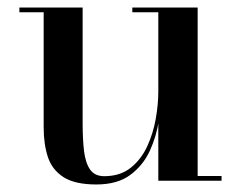

<svg xmlns="http://www.w3.org/2000/svg" viewBox="-20 -480 640 510"><path d="M236 10Q178.5 10 148.2 -9.8Q118 -29.5 107 -63.5Q96 -97.5 96 -141V-447.5H31.5V-460H199.5V-152.5Q199.5 -110.5 203.2 -79Q207 -47.5 219.2 -29.8Q231.5 -12 257 -12Q299 -12 327 -34.2Q355 -56.5 371 -91.2Q387 -126 393.8 -164.8Q400.5 -203.5 400.5 -236.5L408.5 -239.5Q408.5 -204.5 402.2 -161.8Q396 -119 378.2 -80Q360.5 -41 326.2 -15.5Q292 10 236 10ZM400.5 0V-447.5H331.5V-460H505V-12.5H568.5V0Z"/></svg>

Font: Bodoni Moda 18pt Medium
Style: Regular
Weight: 500
Designer: Owen Earl
Foundry: indestructible type
Version: Version 2.004